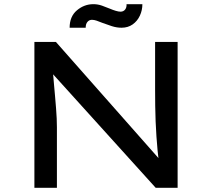

<svg xmlns="http://www.w3.org/2000/svg" viewBox="-20 -901 1017 921"><path d="M145 0V-700H248L754 -127L744 -118Q739 -146 736 -178Q733 -210 730.5 -245.5Q728 -281 726.5 -318.5Q725 -356 724.5 -394Q724 -432 724 -470V-700H832V0H727L228 -552L233 -566Q236 -529 239 -496.5Q242 -464 244.5 -434.5Q247 -405 249 -380Q251 -355 252 -332.5Q253 -310 253 -291V0ZM563 -768Q540 -768 516.5 -775.5Q493 -783 472 -791Q455 -798 443 -802Q431 -806 421 -806Q408 -806 399.5 -796Q391 -786 391 -768H314Q314 -822 349 -851.5Q384 -881 428 -881Q449 -881 469 -874Q489 -867 508 -859Q522 -853 535.5 -849Q549 -845 558 -845Q572 -845 580 -855Q588 -865 587 -881H663Q663 -852 651 -826Q639 -800 616.5 -784Q594 -768 563 -768Z"/></svg>

Font: Lexend Giga
Style: Regular
Weight: 400
Designer: Bonnie Shaver-Troup, Thomas Jockin
Foundry: Lexend
Version: Version 1.007